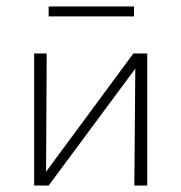

<svg xmlns="http://www.w3.org/2000/svg" viewBox="-20 -576 563 596"><path d="M396 -556V-525H131V-556ZM437 -410V0H397L400 -363L131 0H86V-410H125L123 -43L394 -410Z"/></svg>

Font: EauTestInfant Light
Style: Regular
Weight: 300
Designer: Christian Thalmann (Catharsis Fonts)
Version: Version 0.001;PS 000.001;hotconv 1.0.88;makeotf.lib2.5.64775